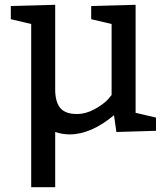

<svg xmlns="http://www.w3.org/2000/svg" viewBox="-20 -550 695 800"><path d="M630 -60V-5L465 0L455 -70Q359 10 270 10Q240 10 210 0V230H110V-450L25 -470V-525L210 -530V-169Q212 -121 233 -98Q254 -75 300 -75Q338 -75 374 -95Q410 -115 428 -134L445 -154V-450L360 -470V-525L545 -530V-80Z"/></svg>

Font: Bitter
Style: Regular
Weight: 400
Designer: Sol Matas
Foundry: Sol Matas
Version: Version 1.300;PS 001.300;hotconv 1.0.70;makeotf.lib2.5.58329